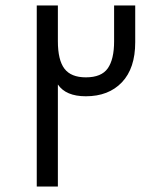

<svg xmlns="http://www.w3.org/2000/svg" viewBox="-20 -680 557 700"><path d="M114 -660H191V-530Q191 -461 215 -429.5Q239 -398 293 -398Q350 -398 373 -431Q396 -464 396 -529V-660H473V-526Q473 -431 424.5 -380Q376 -329 293 -329Q220 -329 191 -372V0H114Z"/></svg>

Font: Cairo
Style: Regular
Weight: 400
Designer: Mohamed Gaber, the designers of Titillium
Foundry: Kief Type Foundry
Version: Version 2.009; ttfautohint (v1.5.33-1714) -l 8 -r 50 -G 200 